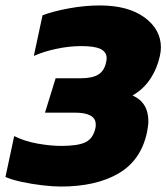

<svg xmlns="http://www.w3.org/2000/svg" viewBox="-46 -674 610 704"><path d="M177 10Q149 10 110 5.5Q71 1 34 -7Q-3 -15 -26 -25L6 -175Q44 -156 91.5 -147.5Q139 -139 179 -139Q241 -139 268.5 -153Q296 -167 304 -205Q305 -209 305 -212Q305 -215 305 -218Q305 -261 228 -261H119L158 -387H249Q293 -387 315 -401Q337 -415 343 -446Q344 -450 344.5 -453.5Q345 -457 345 -461Q345 -483 323.5 -494Q302 -505 252 -505Q208 -505 161 -495Q114 -485 78 -469L110 -618Q150 -633 207.5 -643.5Q265 -654 320 -654Q424 -654 484 -610Q544 -566 544 -500Q544 -493 543 -484.5Q542 -476 540 -468Q530 -422 504.5 -384Q479 -346 440 -324Q498 -298 498 -230Q498 -220 496.5 -210Q495 -200 493 -189Q471 -86 388.5 -38Q306 10 177 10Z"/></svg>

Font: Kanit
Style: Bold Italic
Weight: 700
Italic angle: -12°
Designer: Katatrad Team
Foundry: CadsonDemak
Version: Version 2.000; ttfautohint (v1.8.3)